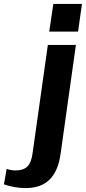

<svg xmlns="http://www.w3.org/2000/svg" viewBox="-150 -769 438 979"><path d="M-19 190Q-47 190 -76 185Q-105 180 -130 171L-116 92Q-106 96 -94 98Q-82 100 -71 100Q-30 100 -10 79.5Q10 59 16 13L94 -540H237L159 15Q147 103 103 146.5Q59 190 -19 190ZM268 -749 248 -608H101L122 -749Z"/></svg>

Font: Pathway Extreme Condensed
Style: Bold Italic
Weight: 700
Width: 3
Italic angle: -8°
Version: Version 1.001;gftools[0.9.26]